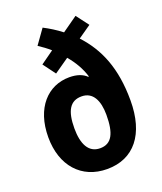

<svg xmlns="http://www.w3.org/2000/svg" viewBox="-142 -859 813 961"><g transform="rotate(-20 264.0 -378.0)"><path d="M200 -766 145 -689C166 -675 187 -660 206 -643L136 -593L185 -527L264 -582C297 -543 320 -503 334 -458L331 -456C311 -476 281 -487 240 -487C126 -487 39 -397 39 -240C39 -89 126 10 263 10C406 10 489 -94 489 -273C489 -446 440 -560 356 -651L425 -699L375 -765L293 -707C262 -731 231 -750 200 -766ZM265 -376C325 -376 351 -323 351 -247C351 -149 327 -100 265 -100C203 -100 177 -155 177 -237C177 -331 204 -376 265 -376Z"/></g></svg>

Font: Noto Sans Arabic UI Cn
Style: Bold
Weight: 700
Width: 3
Designer: Monotype Design Team, Nadine Chahine and Nizar Qandah
Foundry: Monotype Imaging Inc.
Version: Version 2.010